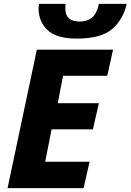

<svg xmlns="http://www.w3.org/2000/svg" viewBox="-20 -970 673 990"><path d="M19 0 170 -714H563L533 -579H305L278 -438H490L459 -303H246L213 -136H442L411 0ZM376 -771Q502 -771 559 -821Q616 -871 633 -950H490Q479 -899 454.5 -879Q430 -859 391 -859Q317 -859 317 -925Q317 -940 318 -950H181Q179 -938 179 -926Q179 -860 224.5 -815.5Q270 -771 376 -771Z"/></svg>

Font: Noto Sans Display Extra
Style: Italic
Weight: 800
Italic angle: -12°
Designer: Monotype Design Team
Foundry: Monotype Imaging Inc.
Version: Version 1.900